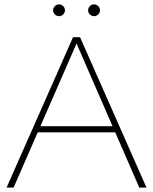

<svg xmlns="http://www.w3.org/2000/svg" viewBox="-20 -858 700 878"><path d="M42 0H10L314 -688H346L650 0H617L330 -659ZM144 -253V-281H515V-253ZM250 -784Q239 -784 231 -792Q223 -800 223 -811Q223 -822 231 -830Q239 -838 250 -838Q261 -838 269 -830Q277 -822 277 -811Q277 -800 269 -792Q261 -784 250 -784ZM410 -784Q399 -784 391 -792Q383 -800 383 -811Q383 -822 391 -830Q399 -838 410 -838Q421 -838 429 -830Q437 -822 437 -811Q437 -800 429 -792Q421 -784 410 -784Z"/></svg>

Font: Roundo Variable
Style: Regular
Weight: 200
Designer: Shiva Nallaperumal
Foundry: Indian Type Foundry
Version: Version 2.000